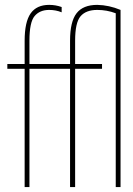

<svg xmlns="http://www.w3.org/2000/svg" viewBox="-20 -760 540 780"><path d="M469.7 -719.7V0H450.2V-706.1Q414.1 -719.7 375 -719.7Q329.1 -719.7 307.1 -693.8Q285.2 -668 285.2 -594.7V-500H394.5V-480.5H285.2V0H264.6V-480.5H99.6V0H80.1V-480.5H9.8V-500H80.1V-594.7Q80.1 -670.9 104.5 -705.6Q128.9 -740.2 179.7 -740.2Q206.1 -740.2 230.5 -731.4V-710Q207 -719.7 179.7 -719.7Q141.6 -719.7 120.6 -694.8Q99.6 -669.9 99.6 -594.7V-500H264.6V-594.7Q264.6 -671.9 291 -706.1Q317.4 -740.2 375 -740.2Q422.9 -739.3 469.7 -719.7Z"/></svg>

Font: Mgen+ 1m thin
Style: Regular
Weight: 100
Designer: [Source Han Sans]
Ryoko NISHIZUKA  (kana & ideographs); Paul D. Hunt (Latin, Greek & Cyrillic); Wenlong ZHANG  (bopomofo
Version: Version 1.059.20150602